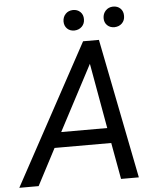

<svg xmlns="http://www.w3.org/2000/svg" viewBox="-98 -923 794 972"><g transform="rotate(-5 298.5 -436.5)"><path d="M443.8 -185.5H155.8L58.6 0H-39.6L346.7 -710.9H427.2L567.9 0H477.5ZM196.3 -262.7H430.2L371.1 -594.2ZM256.8 -819.8Q257.3 -842.3 271.5 -857.2Q285.6 -872.1 308.6 -873Q331.5 -873.5 346.4 -859.1Q361.3 -844.7 360.8 -821.8Q360.8 -799.3 346.2 -784.7Q331.5 -770 308.6 -769Q285.6 -768.6 271.2 -782.7Q256.8 -796.9 256.8 -819.8ZM460.4 -818.8Q460.9 -841.3 475.1 -856.4Q489.3 -871.6 512.2 -872.6Q535.6 -873 550.3 -858.6Q564.9 -844.2 564.5 -820.8Q564.5 -797.9 549.8 -783.4Q535.2 -769 512.2 -768.1Q489.7 -767.6 474.9 -781.7Q460 -795.9 460.4 -818.8Z"/></g></svg>

Font: RobotoDraft
Style: Italic
Weight: 400
Italic angle: -12°
Version: Version 2.001101; 2014